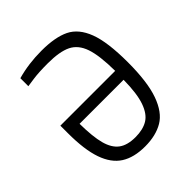

<svg xmlns="http://www.w3.org/2000/svg" viewBox="-203 -877 1018 1018"><g transform="rotate(-45 305.5 -368.0)"><path d="M61 -333V-390H472Q471 -506 450.5 -565.5Q430 -625 383 -648Q336 -671 247 -671Q179 -671 137.5 -665Q96 -659 89 -658V-718Q175 -742 271 -742Q373 -742 432.5 -713Q492 -684 522 -605Q552 -526 552 -375Q552 -227 522 -143Q492 -59 437 -26.5Q382 6 301 6Q218 6 165.5 -27.5Q113 -61 87 -135.5Q61 -210 61 -333ZM470 -325H140Q141 -227 156 -171.5Q171 -116 205 -90.5Q239 -65 300 -65Q356 -65 392.5 -87Q429 -109 449 -166Q469 -223 470 -325Z"/></g></svg>

Font: Exo
Style: Regular
Weight: 400
Designer: Natanael Gama
Foundry: Natanael Gama
Version: Version 1.500; ttfautohint (v1.6)